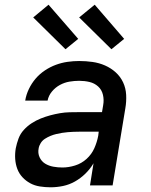

<svg xmlns="http://www.w3.org/2000/svg" viewBox="-20 -787 640 815"><path d="M195 8Q195 8 195 8Q195 8 195 8H194Q172 8 149.5 4.5Q127 1 108.5 -9Q90 -19 75.5 -34.5Q61 -50 53.5 -70Q46 -90 44.5 -112.5Q43 -135 47 -158Q51 -178 58.5 -198.5Q66 -219 81 -235.5Q96 -252 114.5 -264Q133 -276 153 -284Q173 -292 193.5 -297.5Q214 -303 234.5 -306.5Q255 -310 275.5 -310.5Q296 -311 317 -311H413L418 -341Q422 -363 417 -384.5Q412 -406 396.5 -420Q381 -434 360 -439Q339 -444 316 -444Q296 -444 275 -440.5Q254 -437 234.5 -426.5Q215 -416 200.5 -398.5Q186 -381 182 -360H87Q91 -385 102.5 -409Q114 -433 131 -453Q148 -473 170.5 -488Q193 -503 217.5 -512Q242 -521 267 -524.5Q292 -528 316 -528Q345 -528 373 -524Q401 -520 426 -509Q451 -498 471 -480Q491 -462 502.5 -437.5Q514 -413 515.5 -384.5Q517 -356 512 -327L458 0H362L377 -94Q363 -70 342.5 -50Q322 -30 298 -16.5Q274 -3 247.5 2.5Q221 8 195 8ZM245 -76Q271 -76 298.5 -84.5Q326 -93 347.5 -112.5Q369 -132 380.5 -158Q392 -184 397 -211L399 -228H317Q305 -228 292.5 -227.5Q280 -227 268 -226Q256 -225 243.5 -223Q231 -221 218.5 -218Q206 -215 194 -210Q182 -205 171 -198Q160 -191 153 -180Q146 -169 144 -157Q140 -137 148 -119.5Q156 -102 171.5 -92.5Q187 -83 206 -79.5Q225 -76 245 -76ZM453 -578 316 -713 382 -767 507 -622ZM258 -578 121 -713 186 -767 312 -622Z"/></svg>

Font: Iosevka SS04 Md Ex Obl
Style: Regular
Weight: 500
Width: 7
Italic angle: -9°
Monospace: yes
Designer: Belleve Invis
Foundry: Belleve Invis
Version: Version 19.0.0; ttfautohint (v1.8.4)